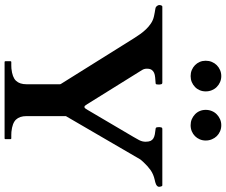

<svg xmlns="http://www.w3.org/2000/svg" viewBox="-94 -892 986 838"><g transform="rotate(90 399.0 -473.0)"><path d="M347.7 -241.2Q347.7 -244.1 346.2 -246.1L146.5 -565.4Q138.2 -578.6 128.7 -592Q119.1 -605.5 107.7 -617.4Q96.2 -629.4 82.8 -638.4Q69.3 -647.5 53.7 -651.4Q51.3 -651.9 45.9 -653.1Q40.5 -654.3 34.7 -655.3Q28.8 -656.2 23.4 -657.2Q18.1 -658.2 15.6 -658.7Q10.7 -659.2 6.3 -664.8Q2 -670.4 2 -674.8Q2 -675.8 2.2 -678.2Q2.4 -680.7 3.2 -682.9Q3.9 -685.1 5.4 -686.8Q6.8 -688.5 9.3 -688.5H340.8Q346.2 -688.5 347.7 -683.6Q349.1 -678.7 349.1 -674.8Q349.1 -669.9 348.4 -664.6Q347.7 -659.2 342.8 -659.2Q329.6 -658.2 317.9 -657.2Q306.2 -656.2 297.9 -652.6Q289.6 -648.9 284.7 -641.6Q279.8 -634.3 279.8 -621.1Q279.8 -609.4 285.6 -600.1L434.6 -360.8Q439.9 -352.5 441.7 -350.6Q443.4 -348.6 447.3 -348.6Q450.7 -348.6 453.4 -352.5Q456.1 -356.4 460 -362.8L577.6 -562.5Q584.5 -573.7 591.6 -587.4Q598.6 -601.1 598.6 -615.2Q598.6 -628.9 595 -637Q591.3 -645 584 -649.4Q576.7 -653.8 566.2 -655.8Q555.7 -657.7 542 -659.2Q536.6 -659.7 535.6 -665Q534.7 -670.4 534.7 -674.8Q534.7 -678.2 535.9 -683.3Q537.1 -688.5 543 -688.5H788.6Q792.5 -688.5 793.9 -682.9Q795.4 -677.2 795.4 -674.8Q795.4 -669.9 792.2 -666.5Q789.1 -663.1 784.4 -660.9Q779.8 -658.7 774.7 -657.5Q769.5 -656.2 765.1 -655.3Q740.7 -649.9 722.9 -637.5Q705.1 -625 688 -606.4Q685.5 -604 680.9 -598.6Q676.3 -593.3 675.8 -592.3L486.8 -267.6V-95.2Q486.8 -65.9 502 -49.8Q517.1 -33.7 555.7 -29.8Q561 -29.3 569.3 -29.3Q577.6 -29.3 583.5 -29.3Q585.9 -29.3 586.7 -27.8Q587.4 -26.4 587.4 -25.4V-3.9Q587.4 -2.9 586.7 -1.5Q585.9 0 583.5 0H251Q248.5 0 247.8 -1.5Q247.1 -2.9 247.1 -3.9V-25.4Q247.1 -26.4 247.8 -27.8Q248.5 -29.3 251 -29.3Q256.3 -29.3 264.9 -29.3Q273.4 -29.3 278.8 -29.8Q317.4 -33.7 332.5 -49.8Q347.7 -65.9 347.7 -95.2ZM312 -812Q297.9 -812 285.6 -817.1Q273.4 -822.3 264.4 -831.1Q255.4 -839.8 250.2 -851.8Q245.1 -863.8 245.1 -877.9Q245.1 -892.1 250.2 -904.5Q255.4 -917 264.4 -926Q273.4 -935.1 285.6 -940.4Q297.9 -945.8 312 -945.8Q326.2 -945.8 338.4 -940.4Q350.6 -935.1 359.6 -926Q368.7 -917 373.8 -904.5Q378.9 -892.1 378.9 -877.9Q378.9 -863.8 373.8 -851.8Q368.7 -839.8 359.6 -831.1Q350.6 -822.3 338.4 -817.1Q326.2 -812 312 -812ZM526.4 -812Q512.2 -812 500.2 -817.1Q488.3 -822.3 479 -831.1Q469.7 -839.8 464.6 -851.8Q459.5 -863.8 459.5 -877.9Q459.5 -892.1 464.6 -904.5Q469.7 -917 479 -926Q488.3 -935.1 500.2 -940.4Q512.2 -945.8 526.4 -945.8Q541 -945.8 553.2 -940.4Q565.4 -935.1 574.2 -926Q583 -917 588.1 -904.5Q593.3 -892.1 593.3 -877.9Q593.3 -863.8 588.1 -851.8Q583 -839.8 574.2 -831.1Q565.4 -822.3 553.2 -817.1Q541 -812 526.4 -812Z"/></g></svg>

Font: Cardo
Style: Bold
Weight: 700
Designer: David J. Perry
Foundry: David J. Perry
Version: Version 1.0011